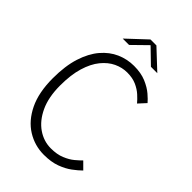

<svg xmlns="http://www.w3.org/2000/svg" viewBox="-284 -1086 1212 1212"><g transform="rotate(45 321.5 -480.5)"><path d="M352 15Q270 15 201.2 -27.8Q132.5 -70.5 91.2 -155.5Q50 -240.5 50 -367Q50 -477 75.2 -556Q100.5 -635 143.8 -685.8Q187 -736.5 242.2 -760.8Q297.5 -785 358 -785Q421 -785 466.2 -765.8Q511.5 -746.5 540.5 -721.5Q569.5 -696.5 584 -679L539 -630Q522.5 -650 498.2 -672Q474 -694 439.5 -709.5Q405 -725 357 -725Q312 -725 269 -704.8Q226 -684.5 191 -641.5Q156 -598.5 135.5 -530.5Q115 -462.5 115 -367Q115 -263 148.5 -191.2Q182 -119.5 236.5 -82.2Q291 -45 354 -45Q408.5 -45 447.2 -61Q486 -77 511.8 -98.5Q537.5 -120 553 -136L598 -91Q575.5 -68.5 542.5 -44Q509.5 -19.5 462.8 -2.2Q416 15 352 15ZM185 -856 313 -976H366L494 -856H437L339 -951L242 -856Z"/></g></svg>

Font: Junction Light
Style: Regular
Weight: 300
Designer: Caroline Hadilaksono
Foundry: Caroline Hadilaksono, Tyler Finck, The League of Moveable Type
Version: Version 2.000; ttfautohint (v1.8.3)